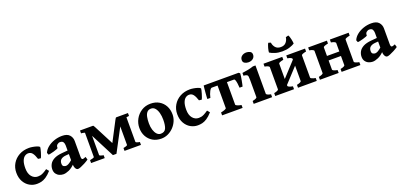

<svg xmlns="http://www.w3.org/2000/svg" viewBox="14 -1606 5291 2535"><g transform="rotate(-20 2659.5 -338.5)"><path d="M444.3 -92.8Q401.9 -45.4 366.2 -22.5Q330.6 0.5 299.1 7.6Q267.6 14.6 236.8 14.6Q182.1 14.6 134.8 -12.9Q87.4 -40.5 58.3 -92.5Q29.3 -144.5 29.3 -216.8Q29.3 -287.1 63.2 -344.2Q97.2 -401.4 157.7 -435.1Q218.3 -468.8 297.9 -468.8Q319.3 -468.8 348.9 -463.9Q378.4 -459 404.8 -450.4Q431.2 -441.9 441.9 -430.2Q442.9 -424.3 438.2 -404.1Q433.6 -383.8 426.3 -359.1Q418.9 -334.5 411.4 -314Q403.8 -293.5 399.4 -286.6L361.8 -291.5Q343.3 -349.6 321.3 -377.4Q299.3 -405.3 263.7 -405.3Q236.8 -405.3 213.4 -388.4Q189.9 -371.6 175.5 -333.7Q161.1 -295.9 161.1 -231.9Q161.1 -156.2 195.8 -114.7Q230.5 -73.2 281.7 -73.2Q300.3 -73.2 318.1 -76.9Q335.9 -80.6 358.9 -92.3Q381.8 -104 415.5 -127.4Z M814 14.6Q793 14.6 779.3 -11Q765.6 -36.6 765.6 -80.1V-333Q765.6 -362.3 753.4 -381.3Q741.2 -400.4 708 -400.4Q687.5 -400.4 668.7 -384.3Q649.9 -368.2 652.8 -338.9Q653.3 -334.5 634.3 -326.7Q615.2 -318.8 588.6 -311.5Q562 -304.2 539.6 -299.6Q517.1 -294.9 511.2 -296.4L499.5 -325.2Q515.6 -366.2 555.4 -398.7Q595.2 -431.2 649.2 -450Q703.1 -468.8 761.2 -468.8Q833 -468.8 865.2 -433.3Q897.5 -397.9 897.5 -347.7V-126Q897.5 -87.9 917 -87.9Q923.8 -87.9 932.1 -90.6Q940.4 -93.3 960 -101.1L972.2 -59.6Q944.8 -40.5 912.8 -23.7Q880.9 -6.8 854 3.9Q827.1 14.6 814 14.6ZM609.4 14.6Q581.1 14.6 553.7 2.9Q526.4 -8.8 508.5 -33.4Q490.7 -58.1 490.7 -95.7Q490.7 -134.3 509 -168.2Q527.3 -202.1 569.8 -225.3Q612.3 -248.5 685.1 -254.9L824.2 -266.6L829.1 -216.8L722.2 -208.5Q679.2 -205.1 654.3 -185.8Q629.4 -166.5 629.4 -126.5Q629.4 -95.2 647 -86.7Q664.6 -78.1 677.2 -78.1Q692.9 -78.1 714.8 -89.4Q736.8 -100.6 775.4 -134.8L779.3 -74.2Q733.4 -24.9 688 -5.1Q642.6 14.6 609.4 14.6Z M1470.7 0V-40.5Q1498 -45.4 1513.2 -51.5Q1528.3 -57.6 1528.3 -62.5V-417L1646 -437.5V-62.5Q1646 -58.1 1659.4 -51.8Q1672.9 -45.4 1701.7 -40.5V0ZM1684.1 -413.6Q1670.4 -413.6 1649.9 -408.9Q1629.4 -404.3 1608.2 -397Q1586.9 -389.6 1570.8 -381.1Q1554.7 -372.6 1550.3 -364.3L1357.4 0H1341.3L1335.4 -114.7L1496.6 -423.8Q1507.8 -445.8 1512 -450Q1516.1 -454.1 1522.5 -454.1H1684.1ZM1356 0H1307.6L1124 -356.9Q1112.8 -378.9 1091.3 -391.1Q1069.8 -403.3 1047.4 -408.4Q1024.9 -413.6 1010.3 -413.6V-454.1H1189Q1196.3 -454.1 1200.7 -448.7Q1205.1 -443.4 1214.8 -423.8L1374 -115.2ZM1001 0V-40.5Q1028.3 -45.4 1045.2 -51.5Q1062 -57.6 1062 -62.5V-431.2L1136.2 -439.9V-62.5Q1136.2 -58.1 1149.9 -51.8Q1163.6 -45.4 1192.4 -40.5V0Z M2231.4 -236.8Q2231.4 -188 2211.9 -143.1Q2192.4 -98.1 2158.2 -62.5Q2124 -26.9 2079.6 -6.1Q2035.2 14.6 1985.4 14.6Q1916.5 14.6 1865.5 -15.6Q1814.5 -45.9 1786.1 -98.1Q1757.8 -150.4 1757.8 -216.8Q1757.8 -281.7 1788.8 -339.1Q1819.8 -396.5 1875.5 -432.6Q1931.2 -468.8 2004.4 -468.8Q2073.2 -468.8 2124.3 -438.5Q2175.3 -408.2 2203.4 -356Q2231.4 -303.7 2231.4 -236.8ZM2092.3 -212.4Q2092.3 -264.2 2080.8 -307.9Q2069.3 -351.6 2046.6 -378.4Q2023.9 -405.3 1990.2 -405.3Q1953.1 -405.3 1932.9 -382.3Q1912.6 -359.4 1904.8 -320.1Q1897 -280.8 1897 -231Q1897 -179.7 1909.9 -138.4Q1922.9 -97.2 1946 -73Q1969.2 -48.8 1999 -48.8Q2053.7 -48.8 2073 -90.8Q2092.3 -132.8 2092.3 -212.4Z M2705.1 -92.8Q2662.6 -45.4 2627 -22.5Q2591.3 0.5 2559.8 7.6Q2528.3 14.6 2497.6 14.6Q2442.9 14.6 2395.5 -12.9Q2348.1 -40.5 2319.1 -92.5Q2290 -144.5 2290 -216.8Q2290 -287.1 2324 -344.2Q2357.9 -401.4 2418.5 -435.1Q2479 -468.8 2558.6 -468.8Q2580.1 -468.8 2609.6 -463.9Q2639.2 -459 2665.5 -450.4Q2691.9 -441.9 2702.6 -430.2Q2703.6 -424.3 2699 -404.1Q2694.3 -383.8 2687 -359.1Q2679.7 -334.5 2672.1 -314Q2664.6 -293.5 2660.2 -286.6L2622.6 -291.5Q2604 -349.6 2582 -377.4Q2560.1 -405.3 2524.4 -405.3Q2497.6 -405.3 2474.1 -388.4Q2450.7 -371.6 2436.3 -333.7Q2421.9 -295.9 2421.9 -231.9Q2421.9 -156.2 2456.5 -114.7Q2491.2 -73.2 2542.5 -73.2Q2561 -73.2 2578.9 -76.9Q2596.7 -80.6 2619.6 -92.3Q2642.6 -104 2676.3 -127.4Z M3256.3 -440.4Q3255.9 -423.8 3252 -398.4Q3248 -373 3243.2 -346.2Q3238.3 -319.3 3233.4 -297.1Q3228.5 -274.9 3225.6 -264.6H3183.1Q3181.6 -295.4 3177.7 -324.5Q3173.8 -353.5 3167.2 -372.1Q3160.6 -390.6 3150.4 -390.6H2999.5L3011.2 -454.1H3238.3ZM2838.9 -390.6Q2823.7 -390.6 2805.4 -356.7Q2787.1 -322.8 2774.9 -269.5H2732.4Q2732.4 -280.3 2733.9 -303.7Q2735.4 -327.1 2737.8 -355.7Q2740.2 -384.3 2742.9 -410.9Q2745.6 -437.5 2748 -454.1H2996.1L2959 -390.6ZM2841.8 0V-40.5Q2875 -47.4 2897.5 -56.2Q2919.9 -64.9 2919.9 -75.2V-403.3Q2919.9 -409.2 2906 -411.1Q2892.1 -413.1 2856.4 -413.6V-454.1H3115.2V-413.6Q3082.5 -413.1 3067.1 -411.6Q3051.8 -410.2 3051.8 -403.3V-75.2Q3051.8 -65.9 3073 -56.6Q3094.2 -47.4 3129.9 -40.5V0Z M3500.5 -615.7Q3500.5 -581.1 3474.9 -560.1Q3449.2 -539.1 3410.2 -539.1Q3381.3 -539.1 3357.9 -552.5Q3334.5 -565.9 3334.5 -595.7Q3334.5 -630.9 3360.8 -651.4Q3387.2 -671.9 3424.8 -671.9Q3453.1 -671.9 3476.8 -658.9Q3500.5 -646 3500.5 -615.7ZM3285.6 0V-40.5Q3318.8 -47.4 3334 -55.7Q3349.1 -64 3349.1 -70.3V-312.5Q3349.1 -346.2 3346.4 -362.8Q3343.8 -379.4 3330.6 -386Q3317.4 -392.6 3285.6 -395.5V-434.6Q3331.1 -440.4 3370.1 -448.5Q3409.2 -456.5 3444.8 -468.8H3481V-70.3Q3481 -64.5 3494.9 -55.9Q3508.8 -47.4 3544.4 -40.5V0Z M3709 -2.4V-86.9L3999 -401.9V-316.9ZM3588.4 0V-40.5Q3621.6 -47.4 3636.7 -55.7Q3651.9 -64 3651.9 -70.3V-383.8Q3651.9 -389.6 3637.9 -398.4Q3624 -407.2 3588.4 -413.6V-454.1H3852.1V-413.6Q3783.7 -399.9 3783.7 -383.8V-70.3Q3783.7 -64.5 3800 -55.9Q3816.4 -47.4 3852.1 -40.5V0ZM3908.2 0V-40.5Q3941.4 -47.4 3956.5 -55.7Q3971.7 -64 3971.7 -70.3V-383.8Q3971.7 -389.6 3957.8 -398.4Q3943.8 -407.2 3908.2 -413.6V-454.1H4171.9V-413.6Q4103.5 -399.9 4103.5 -383.8V-70.3Q4103.5 -64.5 4119.9 -55.9Q4136.2 -47.4 4171.9 -40.5V0ZM3880.4 -521.5Q3821.8 -521.5 3776.9 -536.4Q3731.9 -551.3 3707 -567.9Q3706.1 -573.7 3709 -590.6Q3711.9 -607.4 3717.3 -627.9Q3722.7 -648.4 3729.5 -666.3Q3736.3 -684.1 3742.7 -692.4L3775.4 -682.1Q3779.3 -644 3804.9 -613Q3830.6 -582 3880.4 -582Q3930.2 -582 3955.8 -613Q3981.4 -644 3985.4 -682.1L4022.9 -692.4Q4029.8 -684.1 4035.6 -666.3Q4041.5 -648.4 4045.9 -627.9Q4050.3 -607.4 4052.5 -590.6Q4054.7 -573.7 4053.7 -567.9Q4029.3 -551.3 3984.1 -536.4Q3939 -521.5 3880.4 -521.5Z M4339.8 -200.2V-263.7H4644V-200.2ZM4215.8 0V-40.5Q4249 -47.4 4264.2 -55.7Q4279.3 -64 4279.3 -70.3V-383.8Q4279.3 -389.6 4265.4 -398.4Q4251.5 -407.2 4215.8 -413.6V-454.1H4479.5V-413.6Q4411.1 -399.9 4411.1 -383.8V-70.3Q4411.1 -64.5 4427.5 -55.9Q4443.8 -47.4 4479.5 -40.5V0ZM4521 0V-40.5Q4554.2 -47.4 4569.3 -55.7Q4584.5 -64 4584.5 -70.3V-383.8Q4584.5 -389.6 4570.6 -398.4Q4556.6 -407.2 4521 -413.6V-454.1H4784.7V-413.6Q4716.3 -399.9 4716.3 -383.8V-70.3Q4716.3 -64.5 4732.7 -55.9Q4749 -47.4 4784.7 -40.5V0Z M5159.2 14.6Q5138.2 14.6 5124.5 -11Q5110.8 -36.6 5110.8 -80.1V-333Q5110.8 -362.3 5098.6 -381.3Q5086.4 -400.4 5053.2 -400.4Q5032.7 -400.4 5013.9 -384.3Q4995.1 -368.2 4998 -338.9Q4998.5 -334.5 4979.5 -326.7Q4960.4 -318.8 4933.8 -311.5Q4907.2 -304.2 4884.8 -299.6Q4862.3 -294.9 4856.4 -296.4L4844.7 -325.2Q4860.8 -366.2 4900.6 -398.7Q4940.4 -431.2 4994.4 -450Q5048.3 -468.8 5106.4 -468.8Q5178.2 -468.8 5210.4 -433.3Q5242.7 -397.9 5242.7 -347.7V-126Q5242.7 -87.9 5262.2 -87.9Q5269 -87.9 5277.3 -90.6Q5285.6 -93.3 5305.2 -101.1L5317.4 -59.6Q5290 -40.5 5258.1 -23.7Q5226.1 -6.8 5199.2 3.9Q5172.4 14.6 5159.2 14.6ZM4954.6 14.6Q4926.3 14.6 4898.9 2.9Q4871.6 -8.8 4853.8 -33.4Q4835.9 -58.1 4835.9 -95.7Q4835.9 -134.3 4854.2 -168.2Q4872.6 -202.1 4915 -225.3Q4957.5 -248.5 5030.3 -254.9L5169.4 -266.6L5174.3 -216.8L5067.4 -208.5Q5024.4 -205.1 4999.5 -185.8Q4974.6 -166.5 4974.6 -126.5Q4974.6 -95.2 4992.2 -86.7Q5009.8 -78.1 5022.5 -78.1Q5038.1 -78.1 5060.1 -89.4Q5082 -100.6 5120.6 -134.8L5124.5 -74.2Q5078.6 -24.9 5033.2 -5.1Q4987.8 14.6 4954.6 14.6Z"/></g></svg>

Font: Gentium Book Plus
Style: Bold
Weight: 700
Designer: Victor Gaultney, Annie Olsen, Iska Routamaa, Becca Hirsbrunner
Foundry: SIL International
Version: Version 6.101